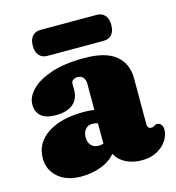

<svg xmlns="http://www.w3.org/2000/svg" viewBox="-100 -730 760 828"><g transform="rotate(-15 280.0 -316.0)"><path d="M21.5 -106Q21.5 -175 81.5 -214.8Q141.5 -254.5 243.5 -254.5Q270 -254.5 290.5 -251V-367Q290.5 -385 281.8 -395.8Q273 -406.5 257 -406.5Q245.5 -406.5 237 -400.8Q228.5 -395 228.5 -385V-357.5Q228.5 -316 201.5 -294Q174.5 -272 125 -272Q80 -272 59 -290.8Q38 -309.5 38 -342.5Q38 -375.5 67.5 -406.5Q97 -437.5 156.2 -458Q215.5 -478.5 305 -478.5Q401 -478.5 446 -441.2Q491 -404 491 -339V-132.5Q491 -125.5 494.8 -119.5Q498.5 -113.5 508 -113.5Q513.5 -113.5 516.8 -115Q520 -116.5 523 -118.5Q525.5 -120 528.5 -121.2Q531.5 -122.5 535.5 -122.5Q547.5 -122.5 554 -113.2Q560.5 -104 560.5 -91Q560.5 -66.5 545 -42.8Q529.5 -19 501 -3.5Q472.5 12 433.5 12Q392 12 360.8 -4.5Q329.5 -21 316.5 -48.5Q293.5 -19.5 252 -3.8Q210.5 12 164 12Q98 12 59.8 -21.5Q21.5 -55 21.5 -106ZM223.5 -146.5Q223.5 -123.5 235.8 -110.2Q248 -97 269.5 -97Q280.5 -97 290.5 -100.5V-191Q280 -195.5 266.5 -195.5Q247 -195.5 235.2 -182Q223.5 -168.5 223.5 -146.5ZM105.5 -586Q105.5 -615 119 -629.8Q132.5 -644.5 155.5 -644.5H406Q429 -644.5 442.5 -629.5Q456 -614.5 456 -586.5Q456 -558 442.5 -543.2Q429 -528.5 406 -528.5H155.5Q132.5 -528.5 119 -543.5Q105.5 -558.5 105.5 -586Z"/></g></svg>

Font: Fraunces 72pt S100 Black
Style: Regular
Weight: 900
Version: Version 1.000; ttfautohint (v1.8.3)